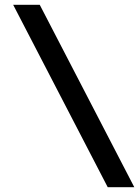

<svg xmlns="http://www.w3.org/2000/svg" viewBox="-20 -710 583 802"><path d="M430 72 35 -690H146L541 72Z"/></svg>

Font: Taylor Sans Bold LRS
Style: Bold
Weight: 700
Italic angle: -8°
Designer: Natanael Gama
Version: Version 1.001 September 8, 2015